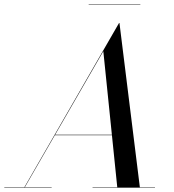

<svg xmlns="http://www.w3.org/2000/svg" viewBox="-65 -872 810 892"><path d="M47 0 488 -765H490L585 0H480L415 -634L49 0ZM-45 0V-2H175V0ZM365 0V-2H655V0ZM189 -244V-246H515V-244ZM347 -850V-852H587V-850Z"/></svg>

Font: Bodoni Moda 96pt
Style: Italic
Weight: 400
Italic angle: -13°
Version: Version 2.004